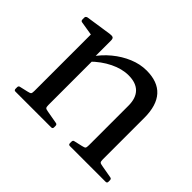

<svg xmlns="http://www.w3.org/2000/svg" viewBox="-105 -695 891 891"><g transform="rotate(45 340.0 -250.0)"><path d="M479 -325Q479 -374 454 -399.5Q429 -425 380 -425Q337 -425 291 -402.5Q245 -380 205 -340L196 -364Q223 -404 260 -434.5Q297 -465 339 -482.5Q381 -500 423 -500Q497 -500 534 -459Q571 -418 571 -337V0H479ZM122 0V-316H214V0ZM62 0Q53 0 53 -10V-20Q53 -30 63 -31L102 -40Q116 -43 119 -47Q122 -51 122 -65V-180H214V-64Q214 -51 217.5 -47Q221 -43 235 -41L297 -30Q306 -29 306 -19V-9Q306 0 296 0ZM419 0Q410 0 410 -10V-20Q410 -30 420 -31L459 -40Q473 -43 476 -47Q479 -51 479 -65V-180H571V-64Q571 -51 574.5 -47Q578 -43 592 -41L654 -30Q663 -29 663 -19V-9Q663 0 653 0ZM122 -316V-462L140 -432L54 -446Q45 -447 45 -457V-469Q45 -477 55 -480L182 -499Q196 -501 202 -497.5Q208 -494 208 -481V-382L214 -365V-316Z"/></g></svg>

Font: Hahmlet
Style: Regular
Weight: 400
Designer: Minjoo Ham & Mark Frömberg
Foundry: hypertype
Version: Version 1.002